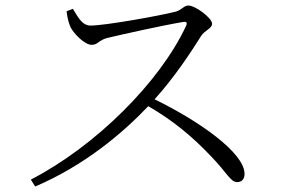

<svg xmlns="http://www.w3.org/2000/svg" viewBox="-20 -700 1040 698"><path d="M222 -659C225 -631 232 -611 237 -600C249 -577 288 -537 313 -537C336 -537 339 -554 370 -562C425 -575 567 -607 645 -620C656 -622 662 -620 657 -607C561 -401 328 -169 92 -47L108 -22C288 -99 426 -216 519 -314C607 -263 677 -206 748 -131C806 -71 818 -38 842 -38C861 -38 869 -51 869 -68C869 -145 702 -261 542 -339C617 -422 677 -515 711 -569C724 -590 751 -596 751 -614C751 -634 691 -680 664 -680C650 -680 640 -664 620 -658C563 -643 361 -607 309 -607C276 -607 260 -645 245 -668Z"/></svg>

Font: Noto Serif SC Light
Style: Regular
Weight: 300
Designer: Ryoko NISHIZUKA 西塚涼子 (kana & ideographs); Frank Grießhammer (Latin, Greek & Cyrillic); Wenlong ZHANG 张文龙 (bopomofo); San
Foundry: Adobe
Version: Version 2.001;hotconv 1.1.0;makeotfexe 2.6.0